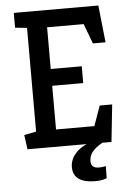

<svg xmlns="http://www.w3.org/2000/svg" viewBox="-59 -735 658 968"><g transform="rotate(-5 270.0 -250.5)"><path d="M57 0 47 -73 108 -85V-610L48 -616V-691H476L496 -503H432L394 -604H209V-393H366V-308H209V-87H403L439 -188H502L482 0ZM385 190Q272 190 272 109Q272 69 303 36.5Q334 4 392 -13L436 0Q400 20 384 41Q368 62 368 88Q368 123 408 123Q423 123 443 119L442 180Q418 190 385 190Z"/></g></svg>

Font: Kreon
Style: Regular
Weight: 400
Designer: Julia Petretta
Foundry: Julia Petretta and Eli Heuer
Version: Version 2.002